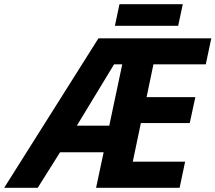

<svg xmlns="http://www.w3.org/2000/svg" viewBox="-80 -897 1029 917"><path d="M-60.1 0 390.1 -713.9H929.2L902.8 -589.8H652.8L620.1 -433.1H853L826.2 -309.1H592.8L554.2 -125H804.2L777.8 0H378.9L415 -169.9H207L100.1 0ZM287.1 -296.9H441.9L503.9 -589.8H464.8ZM468.8 -773.9 490.7 -877H793L771 -773.9Z"/></svg>

Font: Open Sans
Style: Bold Italic
Weight: 700
Italic angle: -12°
Designer: Monotype Design Team
Foundry: Monotype Imaging Inc.
Version: Version 3.003; ttfautohint (v1.8.4)